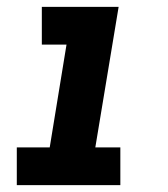

<svg xmlns="http://www.w3.org/2000/svg" viewBox="-20 -540 490 560"><path d="M29 0V-110H125L174 -410H102V-520H326L258 -110H331V0Z"/></svg>

Font: Iosevka Etoile XBdObl
Style: Regular
Weight: 800
Italic angle: -9°
Designer: Belleve Invis
Foundry: Belleve Invis
Version: Version 15.5.2; ttfautohint (v1.8.4)